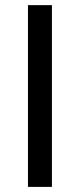

<svg xmlns="http://www.w3.org/2000/svg" viewBox="-20 -731 312 751"><path d="M183.1 0V-710.9H89.4V0Z"/></svg>

Font: Vazir
Style: Regular
Weight: 400
Designer: Saber Rastikerdar
Foundry: Saber Rastikerdar
Version: Version 27.002;January 24, 2021;FontCreator 13.0.0.2683 64-b